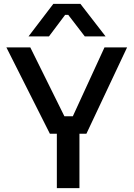

<svg xmlns="http://www.w3.org/2000/svg" viewBox="-20 -976 694 996"><path d="M233.9 -787.1H127.9L256.8 -956.1H397L527.8 -787.1H419.9L334 -898.9H317.9ZM392.1 0H274.9V-282.2H238.8L13.2 -730H137.2L314 -373H357.9L522 -730H639.2L428.2 -282.2H392.1Z"/></svg>

Font: Sora Medium
Style: Regular
Weight: 500
Designer: Jonathan Barnbrook, Julián Moncada
Foundry: Barnbrook Fonts
Version: Version 2.000